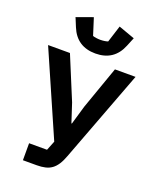

<svg xmlns="http://www.w3.org/2000/svg" viewBox="-170 -1048 939 1147"><g transform="rotate(20 300.0 -474.0)"><path d="M118 -108H232L256 -168L24 -698H163L276 -425L315 -306H318L353 -426L449 -698H580L360 -115Q348 -82 333.5 -59.5Q319 -37 301 -24Q283 -11 259.5 -5.5Q236 0 206 0H118ZM306 -747Q188 -747 144 -855L121 -911L224 -948L258 -841Q266 -838 279.5 -836Q293 -834 306 -834Q319 -834 332.5 -836Q346 -838 354 -841L388 -948L491 -911L468 -855Q424 -747 306 -747Z"/></g></svg>

Font: IBM Plex Mono SemiBold
Style: Regular
Weight: 600
Monospace: yes
Designer: Mike Abbink, Paul van der Laan, Pieter van Rosmalen
Foundry: Bold Monday
Version: Version 2.3